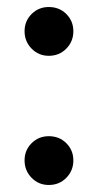

<svg xmlns="http://www.w3.org/2000/svg" viewBox="-20 -515 280 547"><path d="M189 -58Q189 -29 169 -8.5Q149 12 119 12Q90 12 70 -8.5Q50 -29 50 -58Q50 -87 70 -107Q90 -127 119 -127Q149 -127 169 -107Q189 -87 189 -58ZM189 -426Q189 -397 169 -376.5Q149 -356 119 -356Q90 -356 70 -376.5Q50 -397 50 -426Q50 -455 70 -475Q90 -495 119 -495Q149 -495 169 -475Q189 -455 189 -426Z"/></svg>

Font: Wolseley Sans
Style: Regular
Weight: 400
Designer: Carrois Corporate & Edenspiekermann AG
Foundry: Carrois Corporate GbR & Edenspiekermann AG
Version: Version 4.202